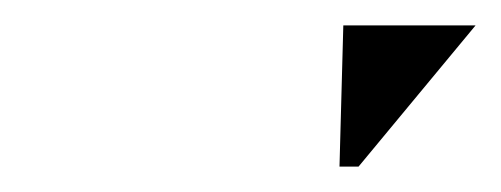

<svg xmlns="http://www.w3.org/2000/svg" viewBox="-20 -640 394 151"><path d="M250 -620H354L262 -509H247Z"/></svg>

Font: Ibarra Real Nova
Style: Italic
Weight: 400
Italic angle: -22°
Designer: Jose Maria Ribagorda & Octavio Pardo
Foundry: Octavio Pardo
Version: Version 1.014